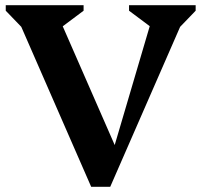

<svg xmlns="http://www.w3.org/2000/svg" viewBox="-20 -710 771 735"><path d="M329 5 31 -677 81 -587 2 -669V-690H300V-669L193 -589L191 -676L440 -107H405L573 -677L581 -589L474 -669V-690H729V-669L651 -588L700 -677L402 5Z"/></svg>

Font: Platypi Light SemiBold
Style: Regular
Weight: 600
Version: Version 1.200